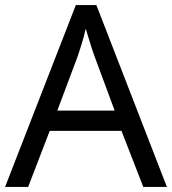

<svg xmlns="http://www.w3.org/2000/svg" viewBox="-20 -737 679 757"><path d="M545 0 459 -221H176L91 0H0L279 -717H360L638 0ZM352 -517Q349 -525 342 -546Q335 -567 328.5 -589.5Q322 -612 318 -624Q311 -593 302 -563.5Q293 -534 287 -517L206 -301H432Z"/></svg>

Font: Noto Sans Rejang
Style: Regular
Weight: 400
Designer: Monotype Design Team
Foundry: Monotype Imaging Inc.
Version: Version 2.001; ttfautohint (v1.8.4.7-5d5b)